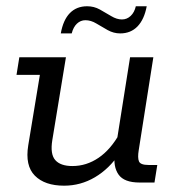

<svg xmlns="http://www.w3.org/2000/svg" viewBox="-20 -578 558 608"><path d="M183 10Q121.8 10 90.4 -21.7Q58.9 -53.4 69.5 -118.1L106.3 -341H32.3L41.2 -396.7H188.8L145.6 -134Q138.5 -90 155 -71.1Q171.5 -52.2 209.4 -52.2Q253.8 -52.2 292.3 -78.4Q330.7 -104.6 359.2 -155.9L348.4 -122L391.9 -396.7H465.6L419.3 -102.5Q415.3 -78.2 420.1 -66.9Q424.9 -55.6 450 -55.6H478.1L469.2 0H422Q373.2 0 355.5 -25.1Q337.8 -50.2 343.8 -92.1L346.2 -109.3L359 -92.7Q325.8 -43.3 280.6 -16.7Q235.4 10 183 10ZM360.6 -472.2Q339.8 -472.2 320.8 -482.8Q301.9 -493.4 284.9 -503.7Q267.8 -514 250.4 -514Q235.2 -514 223.6 -503.1Q212.1 -492.2 207.1 -472.2H172.5Q180 -514.7 201.2 -536.5Q222.4 -558.2 255.9 -558.2Q277.7 -558.2 296.2 -547.9Q314.6 -537.6 332.2 -527Q349.7 -516.4 366.1 -516.4Q381.9 -516.4 393.8 -527.6Q405.7 -538.8 410.1 -558.2H444.6Q436.9 -516.7 415.5 -494.4Q394.1 -472.2 360.6 -472.2Z"/></svg>

Font: Rokkitt SemiBold
Style: Italic
Weight: 600
Italic angle: -9°
Designer: Vernon Adams
Foundry: Vernon Adams
Version: Version 3.103